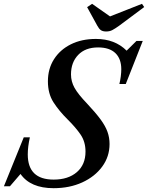

<svg xmlns="http://www.w3.org/2000/svg" viewBox="-68 -976 775 1006"><path d="M213 10Q91.5 10 39.5 -64.5L-16 0H-47.5L56.5 -256.5H88.5Q77.5 -207 77.5 -167Q77.5 -35 213 -35Q289.5 -35 334.8 -74.2Q380 -113.5 380 -181.5Q380 -233 354.5 -270.5Q329 -308 286.5 -350Q241.5 -394.5 212.2 -440Q183 -485.5 183 -550Q183 -615.5 214.8 -665.5Q246.5 -715.5 303.2 -743.8Q360 -772 434.5 -772Q534 -772 595.5 -710.5L647 -761.5H680L591 -536H557.5Q562 -553.5 564.8 -575.2Q567.5 -597 567.5 -613Q567.5 -668 536.5 -697.8Q505.5 -727.5 446 -727.5Q379 -727.5 341.5 -688.2Q304 -649 304 -586Q304 -549 322.5 -515.8Q341 -482.5 388.5 -433Q433 -385.5 458.8 -350.5Q484.5 -315.5 495.2 -285.2Q506 -255 506 -221.5Q506 -155.5 467.5 -103Q429 -50.5 362.8 -20.2Q296.5 10 213 10ZM488.5 -811Q470.5 -811 460.5 -818Q450.5 -825 442 -841L388.5 -938.5L414.5 -956L508.5 -890L676 -956L687.5 -939L556 -841Q535 -826 520.8 -818.5Q506.5 -811 488.5 -811Z"/></svg>

Font: Libre Caslon Text Medium Italic
Style: Regular
Weight: 500
Italic angle: -22.583°
Designer: Pablo Impallari, Rodrigo Fuenzalida, Katja Schimmel
Foundry: Pablo Impallari, Rodrigo Fuenzalida
Version: Version 2.000